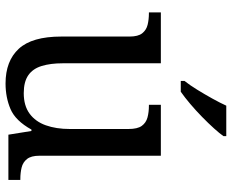

<svg xmlns="http://www.w3.org/2000/svg" viewBox="-90 -716 816 675"><g transform="rotate(90 317.5 -378.0)"><path d="M273 10Q194 10 151 -36.5Q108 -83 108 -186V-426Q108 -456 96.5 -470.5Q85 -485 66.5 -489.5Q48 -494 26 -494H23V-536H202V-191Q202 -148 211.5 -117Q221 -86 244 -70Q267 -54 307 -54Q351 -54 379 -74.5Q407 -95 420 -131.5Q433 -168 433 -216V-422Q433 -454 422 -469Q411 -484 392.5 -489Q374 -494 351 -494H348V-536H527V-109Q527 -80 538.5 -65.5Q550 -51 568.5 -46.5Q587 -42 609 -42H612V0H453L440 -81H435Q404 -25 363 -7.5Q322 10 273 10ZM264 -619Q279 -638 295 -664Q311 -690 326 -717Q341 -744 351 -766H458V-756Q449 -743 431 -723Q413 -703 390.5 -681Q368 -659 345 -639.5Q322 -620 302 -606H264Z"/></g></svg>

Font: Noto Serif Khmer
Style: Regular
Weight: 400
Designer: Danh Hong and the Monotype Design Team
Foundry: Monotype Imaging Inc.
Version: Version 2.003